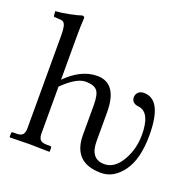

<svg xmlns="http://www.w3.org/2000/svg" viewBox="-126 -824 965 963"><g transform="rotate(20 357.0 -343.0)"><path d="M88 -563Q88 -609 81 -625Q74 -641 58 -641L26 -643Q20 -643 20 -648L18 -672Q49 -674 91.5 -682.5Q134 -691 153 -698Q166 -698 166 -688Q163 -648 163 -583V-359Q243 -439 328 -439Q436 -439 436 -284V-130Q436 -35 511 -35Q565 -35 602 -97.5Q639 -160 639 -237Q639 -354 578 -365Q536 -368 536 -402Q536 -417 547 -428Q558 -439 577 -439Q675 -439 675 -249Q675 -121 626.5 -54.5Q578 12 511 12Q363 12 361 -133V-295Q361 -353 344 -372.5Q327 -392 283 -392Q234 -392 163 -322V-72Q163 -49 172.5 -38.5Q182 -28 206 -28H225Q233 -28 233 -20V-1L231 1Q163 -1 124 -1L21 1L19 -1V-20Q19 -28 26 -28H45Q69 -28 78.5 -38.5Q88 -49 88 -72Z"/></g></svg>

Font: Libertinus Sans
Style: Regular
Weight: 400
Designer: Philipp H. Poll
Foundry: Khaled Hosny
Version: Version 6.1